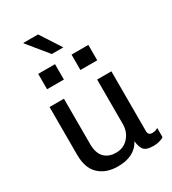

<svg xmlns="http://www.w3.org/2000/svg" viewBox="-222 -1042 1043 1167"><g transform="rotate(-30 300.0 -459.0)"><path d="M256 10Q174 10 124.5 -36Q75 -82 75 -175V-511H176V-194Q176 -130 205.5 -99Q235 -68 288 -68Q341 -68 375 -106Q409 -144 409 -200V-511H509V-92Q509 -62 537 -62Q547 -62 557 -64Q567 -66 578 -74V-9Q565 0 545.5 5Q526 10 506 10Q452 10 436.5 -13Q421 -36 418 -73Q374 10 256 10ZM329 -783H248L132 -925L133 -928H235ZM468 -612H350V-720H468ZM234 -612H116V-720H234Z"/></g></svg>

Font: Chivo Mono
Style: Regular
Weight: 400
Monospace: yes
Designer: Hector Gatti
Foundry: Omnibus-Type
Version: Version 1.008; ttfautohint (v1.8.4.7-5d5b)